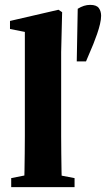

<svg xmlns="http://www.w3.org/2000/svg" viewBox="-20 -768 435 788"><path d="M350 -748Q376 -748 385.5 -735Q395 -722 395 -703Q395 -689 390.5 -669.5Q386 -650 378.5 -628.5Q371 -607 363 -587L333 -516H295L299 -732Q312 -740 324.5 -744Q337 -748 350 -748ZM26 0V-37L117 -55H192L286 -37V0ZM78 0Q80 -31 80.5 -66.5Q81 -102 81.5 -138.5Q82 -175 82 -210V-637L21 -649V-682L220 -728L235 -718L231 -554V-210Q231 -175 231.5 -138.5Q232 -102 232.5 -66.5Q233 -31 235 0Z"/></svg>

Font: Source Serif 4 36pt
Style: Bold
Weight: 700
Designer: Frank Grießhammer
Foundry: Adobe Systems Incorporated
Version: Version 4.004;hotconv 1.0.116;makeotfexe 2.5.65601